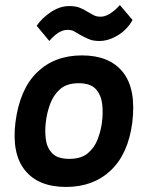

<svg xmlns="http://www.w3.org/2000/svg" viewBox="-20 -729 564 759"><path d="M175 -567 125 -627Q146 -658 181.5 -681.5Q217 -705 254 -705Q277 -705 292.5 -699.5Q308 -694 327 -682Q344 -672 353.5 -667.5Q363 -663 378 -663Q412 -663 454 -709L504 -650Q483 -612 446 -589.5Q409 -567 373 -567Q350 -567 334.5 -573Q319 -579 299 -590Q283 -600 272.5 -605.5Q262 -611 247 -611Q212 -611 175 -567ZM41 -245Q58 -377 127 -443.5Q196 -510 304 -510Q413 -510 466 -443.5Q519 -377 503 -245Q487 -121 418 -55.5Q349 10 241 10Q132 10 79 -55.5Q26 -121 41 -245ZM254 -101Q301 -101 327.5 -123.5Q354 -146 366.5 -179.5Q379 -213 383 -245Q388 -282 384 -317.5Q380 -353 359 -376.5Q338 -400 291 -400Q244 -400 217.5 -376.5Q191 -353 178 -317.5Q165 -282 161 -245Q157 -213 161 -179.5Q165 -146 186 -123.5Q207 -101 254 -101Z"/></svg>

Font: Haskoy Bold
Style: Italic
Weight: 700
Designer: Ertekin Erdin
Foundry: Ertekin Erdin
Version: Version 2.000; ttfautohint (v1.8.4.7-5d5b)